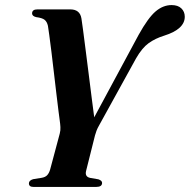

<svg xmlns="http://www.w3.org/2000/svg" viewBox="-20 -737 748 757"><path d="M382.5 -16Q382.5 0 359.5 0H112Q94 0 94 -14Q94 -25.5 110.5 -30.5L144.5 -36Q159 -38.5 166.2 -46.5Q173.5 -54.5 177.5 -68L215.5 -210Q219 -223 218.2 -235.8Q217.5 -248.5 215.5 -262Q214 -271.5 210.5 -300.2Q207 -329 202.2 -368.5Q197.5 -408 192.5 -450.8Q187.5 -493.5 182.8 -532.5Q178 -571.5 174.2 -599.2Q170.5 -627 169 -635Q165.5 -651 156 -658.8Q146.5 -666.5 122.5 -669.5Q106.5 -673.5 106.5 -684Q106.5 -700 127.5 -700H257Q295 -700 301 -664.5Q303 -654 307.2 -620.8Q311.5 -587.5 317.5 -541Q323.5 -494.5 329.8 -444.2Q336 -394 341.8 -349Q347.5 -304 351.5 -274.5L526.5 -599.5Q564 -667 593.5 -692Q623 -717 656.5 -717Q681.5 -717 695 -704Q708.5 -691 708.5 -671Q708.5 -622 627.5 -596.5Q592 -585.5 566 -566.8Q540 -548 516.5 -507L371.5 -244Q364 -231 360.5 -221.5Q357 -212 354.5 -203L319.5 -63.5Q313.5 -40 336 -35.5L368 -30Q382.5 -25 382.5 -16Z"/></svg>

Font: Fraunces 72pt SemiBold
Style: Italic
Weight: 600
Italic angle: -16°
Version: Version 1.000;[b76b70a41]